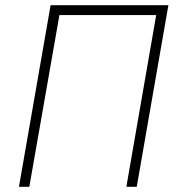

<svg xmlns="http://www.w3.org/2000/svg" viewBox="-20 -720 690 740"><path d="M53 0H93L209 -662H582L467 0H507L629 -700H175Z"/></svg>

Font: Fixel Text 20240404 ExtraLight
Style: Italic
Weight: 200
Width: 4
Italic angle: -10°
Designer: AlfaBravo + MacPaw
Foundry: Kyrylo Tkachov, Marchela Mozhyna, Serhii Makarenko, Maria Weinstein, Zakhar Kryvoshyya
Version: Version 1.211;Glyphs 3.2 (3225)